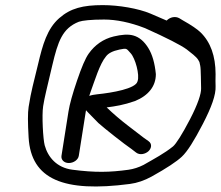

<svg xmlns="http://www.w3.org/2000/svg" viewBox="-20 -686 842 732"><path d="M527.1 -57.2C508.8 -47.9 489.1 -41.5 469.8 -38.8C398.7 -29 343 -27.6 255.6 -39C196.9 -46.7 162.9 -86.2 150.4 -132C144.2 -154.6 139 -246.2 144.5 -281C147.2 -297.9 151 -317 156 -338L179.5 -437.6C201 -528.2 217.7 -578.2 280.7 -603.1C294.1 -607.8 327.2 -611.5 376.6 -611.5C423.8 -611.5 476.6 -600.6 532.9 -578.7C615.6 -541.7 669.9 -513.8 691.7 -497.7C708.4 -484.7 728.2 -469.8 735.2 -458.5L740.3 -449.5C740.7 -447.5 741.8 -442.3 743.4 -435.4C746.2 -423.5 745.9 -367.8 746.7 -349.5C747.5 -329.1 734.3 -288.8 704.2 -230.9C674 -173 651.3 -137.6 639.7 -127.8C606.7 -101.2 570.2 -81.9 527.1 -57.2ZM615.3 -607.6C597.7 -615.4 576.2 -624.6 553.6 -634.2C507.6 -653.7 432.5 -666.5 372 -666.5C296.2 -666.5 248.9 -654.7 205.7 -616.7C159.7 -576.2 142.7 -515.7 125.2 -441.6C107.9 -368.7 99.1 -341.9 89.1 -278.2C85.6 -256.1 85.8 -218.1 89.1 -161.9C98.5 -1.6 223.2 48.5 475.2 15.3C503.1 11.7 530.8 2.1 558.1 -12.9C616 -45.1 653.1 -69.8 673.1 -88.5C694.8 -108.8 720.2 -149.8 753.3 -213.4C786.4 -277.3 803.5 -324.6 801.9 -357.5C801.4 -368.5 801.4 -383.6 801.9 -403.8C801.7 -472.3 782.8 -525.7 744.2 -563C732.2 -574.5 710.4 -589.8 676.9 -608.5L663.7 -616.5C648.6 -625 628.7 -621.2 615.3 -607.6ZM320.3 -320.4C321.9 -325.7 323.6 -330.7 325.3 -335.4C341.3 -378.8 360.2 -442.6 384 -470.8L384.2 -471.1L384.5 -471.4C392.8 -482.4 408.4 -491.4 435.7 -497.1C464.8 -503.1 461.4 -501.1 478.2 -483C495.7 -464.1 513.4 -400.1 504.4 -376.2L504.2 -375.7L504.1 -375.2C496.5 -347.9 409.4 -332.5 349.8 -326.4C339.4 -325.3 329.3 -323.6 320.3 -320.4ZM307.9 -265.7C310.4 -262.7 313.5 -259.4 316.6 -256.3C329.6 -243.1 342.4 -230 354.7 -217.4L355 -217.2L355.2 -216.9C377.3 -197 454.8 -135.8 481.1 -118.1L499 -104.3C514 -92.9 535 -99.5 545.8 -109.3C556.7 -119.3 561.7 -137.1 546.1 -148L528 -160.8C516.2 -169.9 496 -185.4 468.2 -206.7C438.7 -229.3 412 -252.2 386.7 -276.5C420.1 -280.8 451.2 -285.6 494.1 -300.6L494.6 -300.7L495.1 -300.9C546.3 -322 573.9 -357.5 574.2 -402.5L574.2 -403.1L574.2 -403.6C570.1 -445.3 560.7 -478.6 545.1 -503.5C529.9 -527.8 511.5 -544.5 487.7 -550.9C468.1 -556.3 443.3 -554.1 413.5 -547C374 -537.5 341.7 -514.8 318.2 -481.6C305.1 -463.1 291.2 -429.8 273.8 -379C256.5 -328.2 245.6 -289.1 241.1 -261L214.4 -92C212.1 -77.6 223.5 -64.5 242.4 -64.5C260.3 -64.5 277.9 -76.4 280.4 -92L307.1 -261C307.4 -262.6 307.6 -264.2 307.9 -265.7Z"/></svg>

Font: MewTooHand
Style: BdWideIta
Weight: 400
Designer: Mew Too, Robert Jablonski
Version: Version 0.77